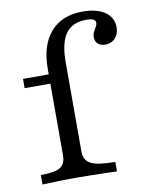

<svg xmlns="http://www.w3.org/2000/svg" viewBox="-75 -686 569 741"><g transform="rotate(-10 209.5 -315.5)"><path d="M31.5 0V-37.1Q87.1 -37.1 108.1 -50.4Q129 -63.7 129 -97.6V-434.7Q129 -529 173.8 -579.8Q218.5 -630.6 300 -630.6Q354.8 -630.6 386.7 -608.5Q418.5 -586.3 418.5 -548.4Q418.5 -522.6 403.6 -506Q388.7 -489.5 364.5 -489.5Q346.8 -489.5 335.9 -499.2Q325 -508.9 325 -525Q325 -536.3 329.8 -546Q334.7 -555.6 339.5 -563.7Q344.4 -571.8 344.4 -579Q344.4 -596.8 308.1 -596.8Q253.2 -596.8 227.4 -560.9Q201.6 -525 201.6 -449.2V-97.6Q201.6 -64.5 228.6 -50.8Q255.6 -37.1 323.4 -37.1V0Q308.1 -0.8 281.9 -1.2Q255.6 -1.6 225.8 -2.4Q196 -3.2 167.7 -3.2Q125.8 -3.2 88.3 -2Q50.8 -0.8 31.5 0ZM28.2 -378.2V-414.5H166.9V-378.2Z"/></g></svg>

Font: Playfair 9pt Light
Style: Regular
Weight: 300
Designer: Claus Eggers Sørensen
Foundry: Claus Eggers Sørensen
Version: Version 2.001;gftools[0.9.30]